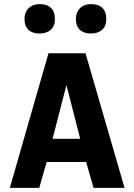

<svg xmlns="http://www.w3.org/2000/svg" viewBox="-20 -914 654 934"><path d="M171.9 -751Q137.2 -751 118.2 -769.3Q99.1 -787.6 99.1 -821.8Q99.1 -854 119.1 -874Q139.2 -894 172.9 -894Q209 -894 228 -875.5Q247.1 -856.9 247.1 -821.8Q247.1 -787.6 227.1 -769.3Q207 -751 171.9 -751ZM421.9 -751Q387.2 -751 368.2 -769.3Q349.1 -787.6 349.1 -821.8Q349.1 -854 369.1 -874Q389.2 -894 422.9 -894Q459 -894 478 -875.5Q497.1 -856.9 497.1 -821.8Q497.1 -787.6 477.1 -769.3Q457 -751 421.9 -751ZM170.9 0H27.8L215.8 -654.8H396L585.9 0H435.1L398.9 -126H207ZM235.8 -238.8H370.1L303.2 -500Z"/></svg>

Font: IntelOne Mono Bold
Style: Regular
Weight: 700
Designer: Fred Shallcrass
Foundry: Frere-Jones Type LLC
Version: Version 1.200;hotconv 1.1.0;makeotfexe 2.6.0;FJTRelease1.2